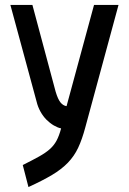

<svg xmlns="http://www.w3.org/2000/svg" viewBox="-20 -519 523 776"><path d="M111 -499 205 -148Q214 -118 224.5 -105Q235 -92 249 -90L360 -499H459L325 -5Q312 44 296 78Q280 112 254.5 138.5Q229 165 190.5 188Q152 211 95 237L72 148Q112 128 138 113.5Q164 99 181 84Q198 69 208.5 49.5Q219 30 227 0Q213 -3 197.5 -12Q182 -21 168 -35Q154 -49 143.5 -68Q133 -87 128 -108L22 -499Z"/></svg>

Font: Panefresco 600wt
Style: Regular
Weight: 600
Designer: Campivisivi
Foundry: Campivisivi & Chank Co
Version: Version 1.001